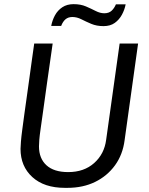

<svg xmlns="http://www.w3.org/2000/svg" viewBox="-20 -896 719 926"><path d="M293 10Q193 10 136 -42Q79 -94 79 -178Q79 -189 81 -213.5Q83 -238 87.5 -271.5Q92 -305 97.5 -346Q103 -387 109.5 -431.5Q116 -476 122 -521Q128 -566 134 -608Q140 -650 145 -686H234Q218 -576 207 -497Q196 -418 188.5 -364Q181 -310 176 -275.5Q171 -241 169.5 -221.5Q168 -202 168 -190Q168 -132 204 -99Q240 -66 309 -66Q385 -66 434 -109.5Q483 -153 492 -222L557 -686H646L581 -220Q572 -150 534.5 -98.5Q497 -47 438.5 -18.5Q380 10 305 10ZM227 -771Q232 -798 245 -822Q258 -846 280.5 -861Q303 -876 335 -876Q369 -876 394.5 -865Q420 -854 441.5 -843Q463 -832 483 -832Q505 -832 518 -844Q531 -856 539 -875H586Q581 -849 568 -825Q555 -801 533.5 -785.5Q512 -770 479 -770Q446 -770 420 -781Q394 -792 372.5 -803Q351 -814 329 -814Q309 -814 296 -803Q283 -792 275 -771Z"/></svg>

Font: Chivo Medium Light
Style: Italic
Weight: 300
Italic angle: -8.05°
Version: Version 2.002